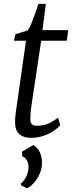

<svg xmlns="http://www.w3.org/2000/svg" viewBox="-20 -708 378 1000"><path d="M145.5 -169.5Q143 -151.5 141.2 -138Q139.5 -124.5 138.8 -112.2Q138 -100 138 -84.5Q138 -69.5 146 -61.2Q154 -53 169.5 -53Q211.5 -53 239.5 -68Q267.5 -83 282.5 -95L294 -56Q282.5 -42.5 260.2 -27Q238 -11.5 207.5 -0.8Q177 10 140.5 10Q103 10 80.8 -9.2Q58.5 -28.5 58.5 -71Q58.5 -78 58.8 -86Q59 -94 60 -103.2Q61 -112.5 62 -122.2Q63 -132 65 -142L115.5 -496H53L60.5 -529.5L124.5 -550Q133.5 -561.5 143.8 -586.5Q154 -611.5 163.8 -639.5Q173.5 -667.5 180 -688H219L201 -551H335.5L328 -496H194.5ZM120 272.5 89.5 257V248Q106 234.5 117.2 210.5Q128.5 186.5 128.5 161Q128.5 140 119.2 125.8Q110 111.5 95.5 106V81.5L153 47.5Q175.5 60.5 186 82Q196.5 103.5 198.5 132.5Q200.5 164.5 187.8 194.5Q175 224.5 155.8 245.5Q136.5 266.5 120 272.5Z"/></svg>

Font: Merriweather 28pt Light
Style: Italic
Weight: 300
Italic angle: -7.8°
Version: Version 2.101